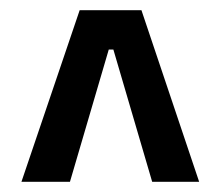

<svg xmlns="http://www.w3.org/2000/svg" viewBox="-20 -676 432 376"><path d="M22 -320 136 -656H257L370 -320H278L202 -579H193L117 -320Z"/></svg>

Font: Bricolage Grotesque 12pt Condensed
Style: Regular
Weight: 400
Width: 3
Designer: Mathieu Triay
Foundry: Atelier Triay
Version: Version 1.001; ttfautohint (v1.8.4.7-5d5b);gftools[0.9.33.de